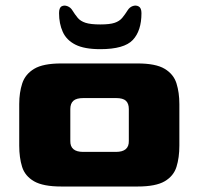

<svg xmlns="http://www.w3.org/2000/svg" viewBox="-20 -679 723 699"><path d="M203 0Q137 0 104 -19Q71 -38 60.5 -71.5Q50 -105 50 -149V-300Q50 -342 61 -375.5Q72 -409 104.5 -428.5Q137 -448 203 -448H481Q547 -448 579.5 -428.5Q612 -409 622.5 -375.5Q633 -342 633 -300V-149Q633 -105 622.5 -71.5Q612 -38 579.5 -19Q547 0 481 0ZM283 -126H402Q450 -126 449 -166V-282Q449 -302 438.5 -312Q428 -322 402 -322H284Q258 -322 247 -312Q236 -302 236 -282V-166Q235 -126 283 -126ZM345 -500Q287 -500 254.5 -516.5Q222 -533 208.5 -563Q195 -593 195 -631Q195 -651 204.5 -656Q214 -661 225.5 -656.5Q237 -652 243 -642Q253 -626 263 -614Q273 -602 291.5 -596Q310 -590 345 -590Q380 -590 397.5 -596Q415 -602 425 -614Q435 -626 445 -642Q452 -653 463.5 -657Q475 -661 485 -655.5Q495 -650 495 -631Q495 -567 463.5 -533.5Q432 -500 345 -500Z"/></svg>

Font: Goldman
Style: Bold
Weight: 700
Designer: Jaikishan Patel
Version: Version 1.000; ttfautohint (v1.8.3)